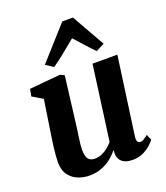

<svg xmlns="http://www.w3.org/2000/svg" viewBox="-152 -943 913 1057"><g transform="rotate(-20 304.0 -414.5)"><path d="M188.5 10Q158 10 126.2 -1.8Q94.5 -13.5 72.8 -41Q51 -68.5 50 -116Q50 -133.5 51.8 -154.5Q53.5 -175.5 56.2 -198.8Q59 -222 62.5 -246Q66 -270 69.5 -292.5L97 -473L36.5 -509L44.5 -551L225.5 -567.5L249.5 -556L216.5 -288.5Q214 -267 210.8 -245.2Q207.5 -223.5 204.8 -203.5Q202 -183.5 200.2 -166.8Q198.5 -150 198.5 -137.5Q198.5 -112 204.2 -96.5Q210 -81 221.2 -74.2Q232.5 -67.5 249.5 -67.5Q270.5 -67.5 290 -75.8Q309.5 -84 326.2 -97.5Q343 -111 356 -126.5L415 -563.5H560.5L497 -105.5Q494.5 -86 500 -77.2Q505.5 -68.5 516 -68.5Q525 -68.5 534 -73.5Q543 -78.5 561.5 -92.5L575.5 -60Q570.5 -52 553.2 -35.2Q536 -18.5 508 -4.2Q480 10 443.5 10Q405 10 385.2 -4.8Q365.5 -19.5 361.5 -44Q361 -47 360.5 -50.5Q360 -54 360.2 -58Q360.5 -62 361 -66.2Q361.5 -70.5 362 -74.5L360 -75.5Q347 -60 330.8 -45Q314.5 -30 293.5 -17.5Q272.5 -5 246.8 2.5Q221 10 188.5 10ZM210.5 -618 166.5 -647.5 338 -839H400.5L510 -646L461 -620.5Q435 -646 409.2 -675.5Q383.5 -705 357 -733.5Q321 -704 284.2 -674Q247.5 -644 210.5 -618Z"/></g></svg>

Font: Merriweather ExtraBold
Style: Italic
Weight: 800
Italic angle: -7.8°
Version: Version 2.101